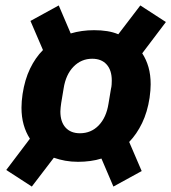

<svg xmlns="http://www.w3.org/2000/svg" viewBox="-20 -702 630 706"><path d="M267 -107Q242 -107 220 -111Q198 -115 178 -122L97 -16L3 -77L90 -192Q75 -215 67 -243.5Q59 -272 59 -306Q59 -317 60 -330Q61 -343 63 -356Q71 -409 90.5 -449.5Q110 -490 138 -518L92 -625L196 -682L240 -579Q260 -585 281.5 -588Q303 -591 326 -591Q352 -591 374 -587.5Q396 -584 415 -576L496 -682L590 -621L503 -506Q518 -483 526 -455Q534 -427 534 -392Q534 -382 533 -369Q532 -356 530 -342Q522 -290 502.5 -249.5Q483 -209 455 -180L501 -73L397 -16L353 -119Q334 -113 312 -110Q290 -107 267 -107ZM274 -212Q315 -212 343 -241Q371 -270 379 -321L388 -375Q390 -383 390.5 -391Q391 -399 391 -406Q391 -444 372 -465Q353 -486 319 -486Q279 -486 250.5 -457Q222 -428 214 -377L205 -323Q204 -315 203 -307Q202 -299 202 -292Q202 -254 221 -233Q240 -212 274 -212Z"/></svg>

Font: IBM Plex Sans Condensed
Style: Bold Italic
Weight: 700
Width: 3
Italic angle: -11.31°
Designer: Mike Abbink, Paul van der Laan, Pieter van Rosmalen
Foundry: Bold Monday
Version: Version 3.201